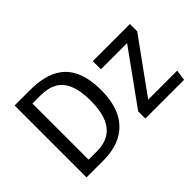

<svg xmlns="http://www.w3.org/2000/svg" viewBox="-115 -995 1301 1301"><g transform="rotate(-45 535.5 -344.5)"><path d="M265 0C414 0 589 -67 589 -348C589 -634 420 -689 244 -689H100V0ZM195 -75V-613H265C375 -613 488 -581 488 -348C488 -121 380 -75 272 -75ZM664 0H1035L1046 -77H768L1043 -457V-527H687V-449H938L664 -69Z"/></g></svg>

Font: FiraGO Unicode
Style: Regular
Weight: 400
Designer: bBox Type
Foundry: bBox Type GmbH
Version: Version 1.001;PS 001.001;hotconv 1.0.88;makeotf.lib2.5.64775